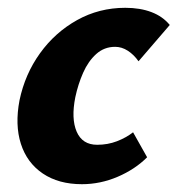

<svg xmlns="http://www.w3.org/2000/svg" viewBox="-20 -458 455 492"><path d="M190 14Q130 14 89.5 -13.5Q49 -41 33.5 -89.5Q18 -138 30 -201Q44 -268 82.5 -321.5Q121 -375 177.5 -406.5Q234 -438 301 -438Q339 -438 368 -427Q397 -416 415 -394L335 -301Q323 -318 307.5 -328Q292 -338 275 -338Q247 -338 226.5 -319.5Q206 -301 193 -271.5Q180 -242 173 -209Q162 -154 176.5 -120.5Q191 -87 229 -87Q256 -87 279.5 -96Q303 -105 321 -119L357 -55Q326 -24 281.5 -5Q237 14 190 14Z"/></svg>

Font: Ysabeau ExtraBold
Style: Italic
Weight: 800
Italic angle: -12°
Designer: Christian Thalmann (Catharsis Fonts)
Version: Version 2.002